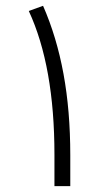

<svg xmlns="http://www.w3.org/2000/svg" viewBox="-20 -631 358 651"><path d="M126 -611.3Q172.4 -505.4 195.3 -380.4Q218.3 -255.4 218.3 -105V0H164.6V-106.4Q164.6 -406.2 77.6 -593.8Z"/></svg>

Font: Vazir Thin FD
Style: Thin-FD
Weight: 100
Designer: Saber Rastikerdar
Foundry: Saber Rastikerdar
Version: Version 30.0.0